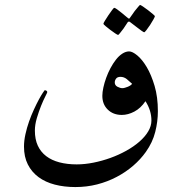

<svg xmlns="http://www.w3.org/2000/svg" viewBox="-20 -654 718 785"><path d="M613.3 -587.9Q613.3 -585.4 607.4 -574.7Q601.6 -564 593.8 -552.2Q585.9 -540.5 578.9 -531.2Q571.8 -522 569.3 -522Q567.9 -522 558.6 -528.3L539.6 -542.5L512.2 -563.5Q507.3 -567.9 502.4 -563.5L484.9 -537.1L471.2 -519.5Q464.8 -511.2 462.9 -511.2Q460.4 -511.2 450.9 -517.6Q441.4 -523.9 430.7 -532Q419.9 -540 411.4 -547.4Q402.8 -554.7 402.8 -556.6Q402.8 -559.6 409.2 -569.8L423.3 -591.8Q431.2 -603.5 438.2 -612.8Q445.3 -622.1 446.8 -622.1Q450.2 -622.1 459 -615.7L476.6 -602.1L501.5 -581.5Q505.4 -578.1 507.1 -577.6Q508.8 -577.1 512.2 -582.5Q522 -597.2 530.8 -608.9L544.9 -626Q551.3 -633.8 552.7 -633.8Q554.7 -633.8 564.7 -627.2Q574.7 -620.6 585.4 -612.3Q596.2 -604 604.7 -596.7Q613.3 -589.4 613.3 -587.9ZM625.5 -199.2Q625.5 -157.2 614.7 -114.5Q604 -71.8 576.2 -32.7Q554.7 -2.4 524.4 23.7Q494.1 49.8 457 69.3Q419.9 88.9 377.2 99.9Q334.5 110.8 288.1 110.8Q242.7 110.8 204.1 100.8Q165.5 90.8 137.5 70.1Q109.4 49.3 93.8 18.3Q78.1 -12.7 78.1 -54.7Q78.1 -78.6 84 -105.2Q89.8 -131.8 98.9 -157.5Q107.9 -183.1 118.7 -206.3Q129.4 -229.5 138.9 -247.1Q148.4 -264.6 155.3 -274.9Q162.1 -285.2 162.6 -285.2Q166.5 -285.2 169.9 -283Q173.3 -280.8 173.3 -277.3Q173.3 -275.4 165.3 -259.8Q157.2 -244.1 147.9 -221.2Q138.7 -198.2 130.6 -171.1Q122.6 -144 122.6 -120.1Q122.6 -84.5 134.5 -58.6Q146.5 -32.7 168.9 -15.6Q191.4 1.5 223.1 9.8Q254.9 18.1 293.5 18.1Q326.7 18.1 362.1 11Q397.5 3.9 431.4 -8.3Q465.3 -20.5 496.1 -37.6Q526.9 -54.7 549.8 -74.7Q572.8 -94.7 585.9 -116.7Q599.1 -138.7 599.1 -161.1Q599.1 -202.6 574.7 -240.2Q555.2 -211.4 529.3 -197.8Q503.4 -184.1 478 -184.1Q442.9 -184.1 420.7 -205.8Q398.4 -227.5 398.4 -262.2Q398.4 -276.9 402.6 -296.1Q406.7 -315.4 414.1 -335.7Q421.4 -356 431.6 -375.2Q441.9 -394.5 453.9 -409.9Q465.8 -425.3 480 -434.6Q494.1 -443.8 507.8 -443.8Q521.5 -443.8 541.5 -427.2Q561.5 -410.6 580.1 -379.4Q598.6 -348.1 612.1 -302.7Q625.5 -257.3 625.5 -199.2ZM520 -311.5Q509.8 -321.3 498.3 -330.6Q486.8 -339.8 472.7 -339.8Q460 -339.8 454.6 -332.5Q449.2 -325.2 449.2 -316.9Q449.2 -305.2 460.2 -299.3Q471.2 -293.5 480.5 -293.5Q484.9 -293.5 490.7 -295.2Q496.6 -296.9 502.7 -299.3Q508.8 -301.8 513.7 -305.2Q518.6 -308.6 520 -311.5Z"/></svg>

Font: Simplified Naskh
Style: Regular
Weight: 400
Designer: SIL International
Foundry: Arabeyes
Version: 1.02_alpha